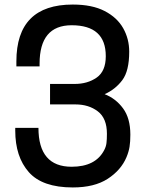

<svg xmlns="http://www.w3.org/2000/svg" viewBox="-20 -812 640 844"><path d="M300 12Q166 12 106.5 -55.5Q47 -123 47 -238V-250H149Q149 -79 295 -79Q400 -79 438 -152Q446 -167 448 -183Q450 -199 450 -224Q450 -292 410 -322.5Q370 -353 312 -353H200V-443H308Q365 -443 405 -471Q445 -499 445 -565Q445 -701 295 -701Q154 -701 154 -532V-520H52V-542Q52 -792 300 -792Q385 -792 440 -763.5Q495 -735 521.5 -688Q548 -641 548 -585Q548 -500 517.5 -459.5Q487 -419 440 -398Q489 -379 521 -335.5Q553 -292 553 -220Q553 -189 549.5 -167Q546 -145 536 -121Q512 -64 453.5 -26Q395 12 300 12Z"/></svg>

Font: Tanohe Sans Medium
Style: Regular
Weight: 500
Designer: Village Type and Design LLC
Foundry: Cooper Hewitt Smithsonian Design Museum
Version: Version 1.00;September 29, 2021;FontCreator 13.0.0.2655 64-b